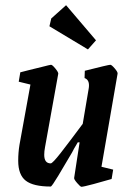

<svg xmlns="http://www.w3.org/2000/svg" viewBox="-20 -709 516 738"><path d="M432 -426 370 -68 415 -57 409 -21Q379 -12 339.5 -1.5Q300 9 293 9Q289 9 276.5 -5.5Q264 -20 265 -25L286 -162H279Q261 -132 257 -123Q229 -75 204 -33.5Q179 8 175 8Q108 8 79 -14.5Q50 -37 50 -91Q50 -123 55 -153L97 -384L52 -395L58 -431L93 -440Q111 -444 142 -452Q173 -460 176 -460Q181 -460 192.5 -446Q204 -432 204 -426L153 -143Q150 -127 150 -114Q150 -81 175 -81Q182 -81 214 -122Q246 -163 298 -233L321 -369Q322 -374 322 -381Q322 -403 305 -409L306 -437Q397 -460 404 -460Q409 -460 421 -446Q433 -432 432 -426ZM170 -608 177 -638 234 -689 349 -554 318 -519Z"/></svg>

Font: Grenze Medium
Style: Italic
Weight: 500
Italic angle: -10°
Designer: Renata Polastri
Foundry: Omnibus-Type
Version: Version 1.002; ttfautohint (v1.8)